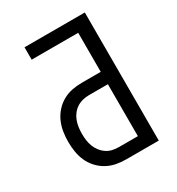

<svg xmlns="http://www.w3.org/2000/svg" viewBox="-176 -844 877 954"><g transform="rotate(-30 262.5 -367.5)"><path d="M268 0Q239 0 211 -5.5Q183 -11 158 -25Q133 -39 113.5 -60.5Q94 -82 82.5 -108Q71 -134 66.5 -162.5Q62 -191 62 -220Q62 -248 66.5 -276.5Q71 -305 82.5 -331Q94 -357 113.5 -379Q133 -401 158 -415Q183 -429 211 -434.5Q239 -440 268 -440H376V-664H109V-735H455V0ZM376 -71V-369H268Q249 -369 231 -364.5Q213 -360 197.5 -350Q182 -340 170.5 -325Q159 -310 152.5 -292.5Q146 -275 143.5 -256.5Q141 -238 141 -220Q141 -201 143.5 -182.5Q146 -164 152.5 -147Q159 -130 170.5 -115Q182 -100 197.5 -89.5Q213 -79 231 -75Q249 -71 268 -71Z"/></g></svg>

Font: Iosevka Pride
Style: Regular
Weight: 400
Monospace: yes
Designer: Belleve Invis
Foundry: Belleve Invis
Version: Version 30.3.1; ttfautohint (v1.8.4)